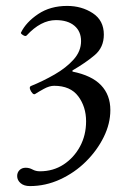

<svg xmlns="http://www.w3.org/2000/svg" viewBox="-20 -445 431 649"><path d="M81 184Q61 184 49.5 174Q38 164 38 150Q38 138 46 130Q54 122 67 122Q79 122 90 128Q101 134 115 134Q160 134 195 111Q230 88 250.5 50Q271 12 271 -35Q271 -84 244.5 -119.5Q218 -155 163 -155Q147 -155 128 -144.5Q109 -134 100 -128Q95 -124 89.5 -130Q84 -136 81.5 -143.5Q79 -151 84 -154Q126 -171 165 -193.5Q204 -216 229 -244Q254 -272 254 -306Q254 -339 231.5 -358Q209 -377 169 -377Q118 -377 70 -325Q66 -321 57.5 -326.5Q49 -332 51 -335Q68 -370 109 -397.5Q150 -425 207 -425Q256 -425 293.5 -400.5Q331 -376 331 -328Q331 -285 300.5 -259Q270 -233 225 -207V-203Q290 -190 321.5 -157Q353 -124 353 -73Q353 -27 330.5 18.5Q308 64 270 101.5Q232 139 183 161.5Q134 184 81 184Z"/></svg>

Font: Junicode SmExp
Style: Regular
Weight: 400
Width: 6
Designer: Peter S. Baker
Version: Version 2.205; ttfautohint (v1.8.4)